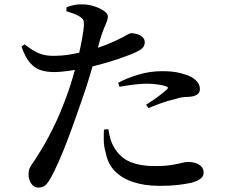

<svg xmlns="http://www.w3.org/2000/svg" viewBox="-20 -817 1040 874"><path d="M153 37Q135 37 122.5 19Q110 1 110 -23Q110 -40 115 -51.5Q120 -63 129.5 -75.5Q139 -88 150 -107Q183 -157 219.5 -229.5Q256 -302 291 -401Q303 -436 315 -477.5Q327 -519 337 -561.5Q347 -604 353.5 -640Q360 -676 362 -699Q363 -717 359 -725.5Q355 -734 342 -742Q329 -750 314 -755.5Q299 -761 282 -766L283 -784Q301 -791 319 -794.5Q337 -798 357 -797Q382 -797 408.5 -788.5Q435 -780 453 -767.5Q471 -755 471 -742Q471 -731 466 -718.5Q461 -706 453 -687Q445 -668 436 -638Q429 -614 417 -570Q405 -526 389.5 -474.5Q374 -423 357 -374Q341 -328 322.5 -275.5Q304 -223 284.5 -172Q265 -121 246 -78.5Q227 -36 212 -9Q200 13 188 25Q176 37 153 37ZM707 29Q639 29 587 12Q535 -5 502.5 -38.5Q470 -72 461 -123Q453 -149 452.5 -176.5Q452 -204 453 -227L473 -229Q476 -209 483 -184Q490 -159 505 -137Q533 -95 577.5 -78Q622 -61 684 -61Q731 -61 760.5 -66Q790 -71 807.5 -75.5Q825 -80 837 -80Q853 -80 869.5 -75Q886 -70 896.5 -59Q907 -48 907 -31Q907 -13 890 -1.5Q873 10 846 16Q823 21 789 25Q755 29 707 29ZM226 -489Q191 -489 164 -498Q137 -507 115.5 -532.5Q94 -558 78 -605L92 -615Q128 -587 154.5 -575.5Q181 -564 214 -563Q259 -562 302 -569.5Q345 -577 376 -585Q431 -600 470 -616Q509 -632 538 -647Q552 -655 562 -660.5Q572 -666 578 -666Q589 -666 603.5 -662Q618 -658 628.5 -648.5Q639 -639 639 -624Q639 -606 623 -593.5Q607 -581 564 -565Q549 -559 516.5 -548Q484 -537 444.5 -526Q405 -515 367 -507Q337 -501 297 -495Q257 -489 226 -489ZM645 -340Q661 -350 681 -364Q701 -378 718 -391.5Q735 -405 740 -410Q750 -420 736 -424Q719 -430 695 -433Q671 -436 649 -436Q621 -436 589.5 -432Q558 -428 524 -422L518 -440Q556 -461 609 -477Q662 -493 718 -493Q768 -493 800.5 -484.5Q833 -476 850 -467Q871 -455 880.5 -441Q890 -427 890 -412Q890 -395 876.5 -386Q863 -377 836 -376Q823 -376 808.5 -374Q794 -372 774 -365Q745 -359 713.5 -347.5Q682 -336 656 -325Z"/></svg>

Font: Noto Serif TC SemiBold
Style: Regular
Weight: 600
Version: Version 2.002-H1;hotconv 1.1.0;makeotfexe 2.6.0